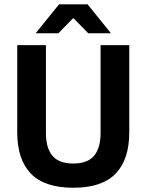

<svg xmlns="http://www.w3.org/2000/svg" viewBox="-20 -846 672 880"><path d="M316 14.5Q184 14.5 121.5 -50.2Q59 -115 59 -239.5V-639H190.5V-236.5Q190.5 -168 220.2 -132.2Q250 -96.5 316 -96.5Q381.5 -96.5 411.2 -132.2Q441 -168 441 -236.5V-639H572.5V-239.5Q572.5 -115 510 -50.2Q447.5 14.5 316 14.5ZM145 -695.5 250.5 -826H381.5L487 -695.5V-693.5H384.5L318 -761.5H314L247.5 -693.5H145Z"/></svg>

Font: Anek Kannada SemiBold
Style: Regular
Weight: 600
Version: Version 1.003